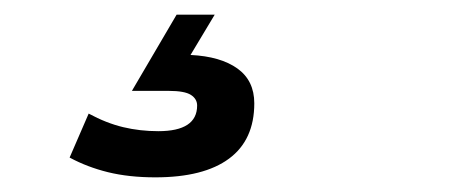

<svg xmlns="http://www.w3.org/2000/svg" viewBox="-20 -20 620 262"><path d="M192 222Q156 222 127.5 215Q99 208 75 195L101 135Q125 148 148 153.5Q171 159 196 159Q249 159 249 124Q249 115 240.5 109.5Q232 104 210 104H160L221 0H273L240 55Q281 57 304 73.5Q327 90 327 121Q327 171 292.5 196.5Q258 222 192 222Z"/></svg>

Font: Sometype Mono SemiBold
Style: Italic
Weight: 600
Italic angle: -12°
Designer: Ryoichi Tsunekawa
Foundry: Dharma Type
Version: Version 1.001